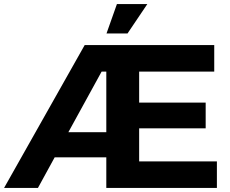

<svg xmlns="http://www.w3.org/2000/svg" viewBox="-29 -921 1129 941"><path d="M492 -273V-570H469L306 -273ZM653 -130H1034V0H492V-150H239L157 0H-9L386 -700H1021V-570H653V-418H979V-292H653ZM493 -757 544 -901H693L596 -757Z"/></svg>

Font: Montserrat Z
Style: Bold
Weight: 700
Designer: Julieta Ulanovsky
Foundry: Julieta Ulanovsky
Version: Version 8.000